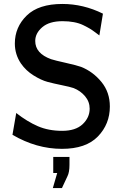

<svg xmlns="http://www.w3.org/2000/svg" viewBox="-20 -733 637 970"><path d="M249 60H331V100Q331 137 321 157L293 217H247L269 141H249ZM43 -52 62 -162Q117 -119 171 -95.5Q225 -72 294 -72Q362 -72 397.5 -105.5Q433 -139 433 -184Q433 -219 410 -246.5Q387 -274 352 -288Q335 -294 293 -302.5Q251 -311 219.5 -319.5Q188 -328 149.5 -352Q111 -376 86 -412Q55 -458 55 -513Q55 -596 115 -654.5Q175 -713 295 -713Q401 -713 500 -664L482 -554Q478 -557 462 -569Q446 -581 433.5 -588.5Q421 -596 400.5 -606Q380 -616 353.5 -621Q327 -626 296 -626Q229 -626 193.5 -595.5Q158 -565 158 -526Q158 -463 238 -434Q256 -428 312 -415.5Q368 -403 390 -395Q450 -371 492.5 -319Q535 -267 535 -195Q535 -106 474.5 -43.5Q414 19 293 19Q164 19 43 -52Z"/></svg>

Font: Coval
Style: Medium
Weight: 500
Foundry: Context Ltd
Version: Version 001.000